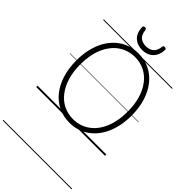

<svg xmlns="http://www.w3.org/2000/svg" viewBox="-500 -1393 2027 2027"><g transform="rotate(45 513.5 -379.5)"><path d="M515 19Q422 19 346 -18Q270 -55 215.5 -123Q161 -191 131 -286.5Q101 -382 101 -499Q101 -576 114.5 -644.5Q128 -713 153.5 -770.5Q179 -828 215.5 -873Q252 -918 298 -950Q344 -982 398.5 -998.5Q453 -1015 515 -1015Q607 -1015 682 -978Q757 -941 811.5 -873Q866 -805 896 -710Q926 -615 926 -499Q926 -421 912.5 -352.5Q899 -284 873.5 -226Q848 -168 811.5 -123Q775 -78 729.5 -46.5Q684 -15 630 2Q576 19 515 19ZM515 -35Q567 -35 613 -49.5Q659 -64 698.5 -92Q738 -120 769 -160Q800 -200 822 -251.5Q844 -303 855.5 -365Q867 -427 867 -499Q867 -606 841.5 -691Q816 -776 769 -837Q722 -898 657.5 -930Q593 -962 515 -962Q463 -962 416.5 -947.5Q370 -933 330 -905Q290 -877 259 -837Q228 -797 205.5 -745.5Q183 -694 171.5 -632Q160 -570 160 -499Q160 -392 186 -306.5Q212 -221 259 -160Q306 -99 371 -67Q436 -35 515 -35ZM514 -1067Q440 -1067 393.5 -1110Q347 -1153 343 -1238Q343 -1248 349 -1253.5Q355 -1259 367 -1259Q379 -1259 384 -1253.5Q389 -1248 390 -1238Q396 -1179 428 -1151Q460 -1123 514 -1123Q568 -1123 600.5 -1151Q633 -1179 639 -1238Q640 -1248 644.5 -1253.5Q649 -1259 660 -1259Q673 -1259 679.5 -1253.5Q686 -1248 685 -1238Q683 -1182 660.5 -1144Q638 -1106 600.5 -1086.5Q563 -1067 514 -1067ZM0 490H1027V500H0ZM0 -20H1027V0H0ZM0 -505H1027V-500H0ZM0 -1010H1027V-1000H0Z"/></g></svg>

Font: Playwrite ES Guides
Style: Regular
Weight: 400
Designer: Veronika Burian, José Scaglione
Foundry: TypeTogether
Version: Version 1.003